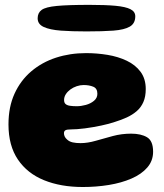

<svg xmlns="http://www.w3.org/2000/svg" viewBox="-20 -706 658 770"><path d="M312 44Q224 44 156.8 16.8Q89.5 -10.5 51.8 -66.2Q14 -122 14 -207Q14 -277 38.2 -330.2Q62.5 -383.5 105.5 -420Q148.5 -456.5 204.8 -474.8Q261 -493 325 -493Q368.5 -493 411 -486Q453.5 -479 488.2 -462.5Q523 -446 543.8 -418Q564.5 -390 564.5 -349Q564.5 -318.5 555 -296.8Q545.5 -275 528.2 -260.2Q511 -245.5 488.8 -235.2Q466.5 -225 440.5 -217Q419 -209.5 386.2 -202.5Q353.5 -195.5 320.5 -191.2Q287.5 -187 264.5 -187Q249 -187 242.8 -183.8Q236.5 -180.5 236.5 -171.5Q236.5 -165 239.5 -158.5Q242.5 -152 249 -146.5Q258 -138 271.5 -135Q285 -132 303 -132Q331.5 -132 364.2 -141.5Q397 -151 432.5 -160.5Q468 -170 506 -170Q545.5 -170 569.8 -155.5Q594 -141 594 -97.5Q594 -61 570.5 -34Q547 -7 507 10.2Q467 27.5 416.5 35.8Q366 44 312 44ZM287.5 -280Q305 -280 324.2 -285.2Q343.5 -290.5 357 -301.8Q370.5 -313 370.5 -330Q370.5 -351.5 354 -358.2Q337.5 -365 315.5 -365Q301.5 -365 287.5 -360.2Q273.5 -355.5 262.2 -347.2Q251 -339 244 -328.2Q237 -317.5 237 -305Q237 -294 243 -288.8Q249 -283.5 260.5 -281.8Q272 -280 287.5 -280ZM326.5 -580Q268 -580 224 -583.2Q180 -586.5 155.5 -597.8Q131 -609 131 -632.5Q131 -654.5 147 -666.2Q163 -678 208 -682.2Q253 -686.5 339 -686.5Q402.5 -686.5 443 -682.8Q483.5 -679 503 -669.2Q522.5 -659.5 522.5 -640.5Q522.5 -612 500.5 -599.2Q478.5 -586.5 435 -583.2Q391.5 -580 326.5 -580Z"/></svg>

Font: Gluten ExtraBold
Style: Regular
Weight: 800
Designer: Tyler Finck
Foundry: Etcetera Type Company
Version: Version 1.300